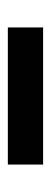

<svg xmlns="http://www.w3.org/2000/svg" viewBox="160 -545 130 490"><g transform="rotate(90 225.0 -300.0)"><path d="M400 -255H50V-345H400Z"/></g></svg>

Font: Kulim Park SemiBold
Style: Regular
Weight: 600
Designer: Noponies / Dale Sattler
Foundry: Noponies
Version: Version 1.000; ttfautohint (v1.8.3)